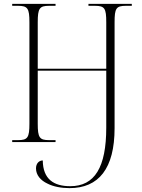

<svg xmlns="http://www.w3.org/2000/svg" viewBox="-20 -734 734 992"><path d="M339 238C490 238 572 137 572 -72V-619C572 -691 580 -704 631 -704H661V-714H437V-704H470C521 -704 529 -691 529 -619V-379H175V-619C175 -691 184 -704 234 -704H267V-714H43V-704H73C123 -704 132 -691 132 -619V-95C132 -23 123 -10 73 -10H43V0H267V-10H234C184 -10 175 -23 175 -95V-369H529V-75C529 131 469 228 343 228C258 228 202 192 201 95C182 95 166 110 166 136C166 170 189 198 226 215C255 230 297 238 339 238Z"/></svg>

Font: Noto Serif Display SemiCondensed ExtraLight
Style: Regular
Weight: 200
Width: 4
Designer: Monotype Design Team
Foundry: Monotype Imaging Inc.
Version: Version 2.009